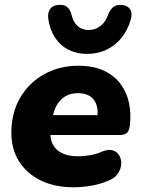

<svg xmlns="http://www.w3.org/2000/svg" viewBox="-20 -781 595 812"><path d="M291 11Q212 11 153 -17.5Q94 -46 61 -98Q28 -150 28 -219Q28 -304 65.5 -368Q103 -432 167.5 -467.5Q232 -503 311 -503Q375 -503 419.5 -482Q464 -461 490.5 -425Q517 -389 526 -343.5Q535 -298 529 -250Q526 -225 515 -217.5Q504 -210 486 -210H173L185 -294H407L391 -281Q396 -312 388.5 -336Q381 -360 361.5 -373.5Q342 -387 309 -387Q277 -387 255 -373Q233 -359 219.5 -335Q206 -311 202 -281L195 -242Q186 -183 217 -151.5Q248 -120 311 -120Q334 -120 362.5 -125Q391 -130 412 -140Q439 -151 457.5 -145Q476 -139 485 -122.5Q494 -106 492.5 -86Q491 -66 479 -47.5Q467 -29 443 -19Q408 -3 368.5 4Q329 11 291 11ZM348 -553Q304 -553 269 -571Q234 -589 212 -623Q190 -657 184 -703Q181 -727 191.5 -742.5Q202 -758 225 -760Q248 -763 262.5 -752.5Q277 -742 283 -717Q290 -687 308.5 -670.5Q327 -654 355 -654Q382 -654 404.5 -671Q427 -688 437 -719Q446 -741 459.5 -751.5Q473 -762 495 -760Q518 -759 529.5 -742.5Q541 -726 533 -698Q520 -653 493.5 -620.5Q467 -588 430 -570.5Q393 -553 348 -553Z"/></svg>

Font: Nunito ExtraLight Black
Style: Italic
Weight: 900
Italic angle: -9°
Version: Version 3.602